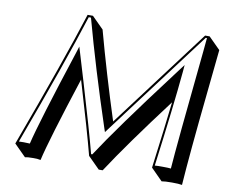

<svg xmlns="http://www.w3.org/2000/svg" viewBox="-79 -760 1080 917"><g transform="rotate(10 461.0 -301.0)"><path d="M273.9 -662.1H299.8L356.4 -605.5Q411.1 -403.3 482.4 -181.6L843.8 -662.1H865.7L922.4 -605.5Q915 -530.8 900.4 -390.6Q869.1 -90.3 858.9 59.6Q843.8 56.6 809.6 56.6Q775.4 56.6 759.8 59.6L703.6 2.9Q731.4 -209.5 743.7 -320.8Q567.9 -87.9 473.6 56.6H454.6L397.9 0Q369.1 -111.3 296.9 -352.1Q195.8 -41.5 172.9 59.6Q161.6 56.6 135.7 56.6Q108.4 56.6 97.2 59.6L40.5 2.9Q198.7 -425.8 273.9 -662.1ZM281.2 -651.9Q207 -418.5 55.7 -9.3Q64 -9.8 79.1 -9.8Q99.1 -9.8 108.9 -8.8Q134.8 -118.2 251.5 -475.1L261.2 -505.9L270.5 -475.1Q283.7 -431.2 310.1 -343.3Q377.4 -118.7 405.8 -9.8H411.6Q506.8 -155.8 729 -449.7Q741.7 -466.8 751 -479L772 -506.8L769 -472.2Q753.9 -307.6 714.8 -8.8Q729 -10.3 752.9 -9.8Q780.3 -9.8 793 -8.3Q800.8 -119.6 848.6 -588.9Q852.1 -622.1 854.5 -651.9H848.6L452.6 -125L446.3 -143.6Q356 -416.5 292 -651.9Z"/></g></svg>

Font: Linux Biolinum Shadow O
Style: Italic
Weight: 400
Italic angle: -12°
Designer: Philipp H. Poll
Foundry: Philipp H. Poll
Version: Version 0.6.2